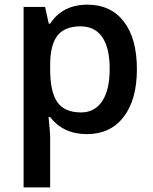

<svg xmlns="http://www.w3.org/2000/svg" viewBox="-20 -570 663 830"><path d="M356 9.8Q253.4 9.8 196.8 -64H189.9Q196.8 4.4 196.8 19V240.2H82V-540H174.8Q178.7 -524.9 190.9 -467.8H196.8Q250.5 -549.8 357.9 -549.8Q459 -549.8 515.4 -476.6Q571.8 -403.3 571.8 -271Q571.8 -138.7 514.4 -64.5Q457 9.8 356 9.8ZM328.1 -456.1Q259.8 -456.1 228.3 -416Q196.8 -376 196.8 -288.1V-271Q196.8 -172.4 228 -128.2Q259.3 -84 330.1 -84Q389.6 -84 421.9 -132.8Q454.1 -181.6 454.1 -272Q454.1 -362.8 422.1 -409.4Q390.1 -456.1 328.1 -456.1Z"/></svg>

Font: f0_46533          
Style: Regular
Weight: 600
Foundry: Ascender Corporation
Version: Version 1.10